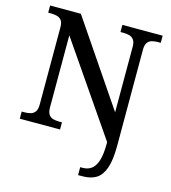

<svg xmlns="http://www.w3.org/2000/svg" viewBox="-135 -822 1040 1170"><g transform="rotate(15 385.0 -237.0)"><path d="M467 240V190H483Q515 190 538 173Q561 156 573.5 116.5Q586 77 586 9V0L195 -569V-115Q195 -85 205 -70Q215 -55 232.5 -50Q250 -45 271 -45H289V0H35V-45H51Q74 -45 91.5 -50Q109 -55 119.5 -70Q130 -85 130 -115V-603Q130 -632 119 -646Q108 -660 90.5 -664.5Q73 -669 53 -669H35V-714H229L586 -188V-603Q586 -631 575 -645.5Q564 -660 547 -664.5Q530 -669 509 -669H491V-714H745V-669H727Q706 -669 688.5 -664Q671 -659 661 -644Q651 -629 651 -599V7Q651 96 633 147Q615 198 581 219Q547 240 495 240Z"/></g></svg>

Font: Noto Serif Khmer Medium
Style: Regular
Weight: 500
Version: Version 2.003